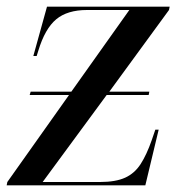

<svg xmlns="http://www.w3.org/2000/svg" viewBox="-20 -556 574 576"><path d="M0 0 2 -10 187 -271H69L72 -281H194L368 -526H241Q182 -526 148.5 -498Q115 -470 95 -404L90 -388H80L121 -536H489L487 -526L308 -281H428L426 -271H300L108 -10H280Q327 -10 355.5 -23Q384 -36 402 -64Q420 -92 435 -135L446 -167H456L416 0Z"/></svg>

Font: Noto Serif Display Medium
Style: Italic
Weight: 500
Italic angle: -12°
Designer: Monotype Design Team
Foundry: Monotype Imaging Inc.
Version: Version 2.009